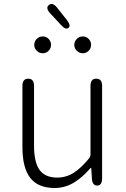

<svg xmlns="http://www.w3.org/2000/svg" viewBox="-20 -926 630 959"><path d="M253 13Q170 13 131 -37.5Q92 -88 92 -192V-497Q92 -533 121 -533Q150 -533 150 -497V-199Q150 -116 177.5 -77.5Q205 -39 266 -39Q311 -39 350 -64Q385 -87 424 -134Q432 -143 432 -155V-497Q432 -533 461 -533Q490 -533 490 -497V-36Q490 0 466 1Q441 1 439 -34L436 -83Q436 -88 434.5 -88Q433 -88 426 -80Q390 -39 351 -15Q305 13 253 13ZM193.5 -660Q176 -660 163.5 -672.5Q151 -685 151 -702Q151 -719 163.5 -731.5Q176 -744 193.5 -744Q211 -744 223 -731.5Q235 -719 235 -702Q235 -685 223 -672.5Q211 -660 193.5 -660ZM393.5 -660Q376 -660 363.5 -672.5Q351 -685 351 -702Q351 -719 363.5 -731.5Q376 -744 393.5 -744Q411 -744 423 -731.5Q435 -719 435 -702Q435 -685 423 -672.5Q411 -660 393.5 -660ZM322 -787Q309 -775 285 -801L231 -859Q206 -886 224 -901Q242 -916 265 -888L314 -826Q336 -798 322 -787Z"/></svg>

Font: Resource Han Rounded JP Light
Style: Regular
Weight: 300
Designer: Cyano Hao (round all glyphs); Ryoko NISHIZUKA 西塚涼子 (kana, bopomofo & ideographs); Paul D. Hunt (Latin, Greek & Cyrillic)
Foundry: Cyano Hao
Version: 0.990